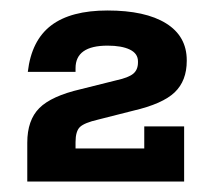

<svg xmlns="http://www.w3.org/2000/svg" viewBox="-20 -714 408 366"><path d="M134 -544 202 -561Q225 -566 234 -573.5Q243 -581 243 -595V-597Q243 -612 227.5 -619.5Q212 -627 185 -627Q124 -627 124 -584V-577H33Q40 -637 77.5 -665.5Q115 -694 185 -694Q257 -694 296.5 -669.5Q336 -645 336 -599V-598Q336 -560 313 -538Q290 -516 234 -503L167 -486Q141 -480 132.5 -472Q124 -464 124 -443V-431H255V-473H331V-368H32V-442Q32 -485 55 -508Q78 -531 134 -544Z"/></svg>

Font: Mozilla Headline BETA SemiBold
Style: Regular
Weight: 600
Designer: Studio DRAMA
Foundry: Studio DRAMA
Version: Version 0.100